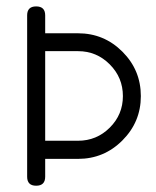

<svg xmlns="http://www.w3.org/2000/svg" viewBox="-20 -591 496 611"><path d="M428.2 -285.2Q428.2 -202.9 369.6 -144.2Q311 -85.4 228.3 -85.4H123.8V-28.6Q123.8 0 95 0Q66.4 0 66.4 -28.6V-542.2Q66.4 -570.6 95 -570.6Q123.8 -570.6 123.8 -542.2V-485.1H228.3Q311 -485.1 369.6 -426.5Q428.2 -367.9 428.2 -285.2ZM371.1 -285.2Q371.1 -344.2 329.2 -386.2Q287.4 -428.2 228.3 -428.2H123.8V-143.1H228.3Q287.4 -143.1 329.2 -184.7Q371.1 -226.3 371.1 -285.2Z"/></svg>

Font: EnergyBar
Style: Regular
Weight: 400
Italic angle: -10°
Version: 1.0 2000-03-28